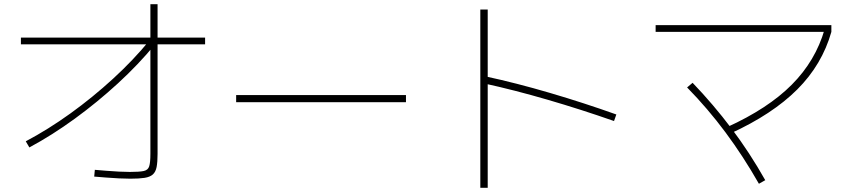

<svg xmlns="http://www.w3.org/2000/svg" viewBox="-20 -827 4040 909"><path d="M102 -158Q208 -214 313.5 -290Q419 -366 516 -455Q613 -544 688 -636L714 -617Q636 -522 538.5 -432.5Q441 -343 334 -265Q227 -187 119 -129ZM597 19Q574 19 543 17.5Q512 16 481.5 13.5Q451 11 426 9L429 -23Q453 -21 483 -18.5Q513 -16 543 -14.5Q573 -13 595 -13Q641 -13 661 -17.5Q681 -22 686.5 -40Q692 -58 692 -98V-807H726V-98Q726 -60 721.5 -36.5Q717 -13 703.5 -1Q690 11 664.5 15Q639 19 597 19ZM79 -617V-649H951V-617Z M1098 -343V-377H1902V-343Z M2887 -254Q2730 -309 2572 -355Q2414 -401 2272 -432L2280 -465Q2424 -434 2584 -387Q2744 -340 2898 -285ZM2254 62V-782H2289V62Z M3422 -225Q3616 -313 3728.5 -426Q3841 -539 3884 -688L3916 -676Q3872 -521 3754.5 -403.5Q3637 -286 3438 -195ZM3573 43Q3499 -87 3415 -200Q3331 -313 3233 -413L3259 -435Q3357 -333 3443 -219Q3529 -105 3603 26ZM3084 -676V-708H3916V-676Z"/></svg>

Font: M PLUS 1 Code ExtraLight
Style: Regular
Weight: 250
Designer: Coji Morishita
Foundry: UNDERFOREST DESIGN
Version: Version 1.002